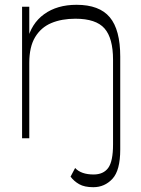

<svg xmlns="http://www.w3.org/2000/svg" viewBox="-20 -576 587 800"><path d="M369 204Q332 204 310 191.5Q288 179 274 160L293 124Q318 151 370 151Q411 151 431 123.5Q451 96 451 26V-63H481V47Q481 134 448.5 169Q416 204 369 204ZM451 0V-327Q451 -417 415.5 -457.5Q380 -498 294 -498Q237 -498 194 -480Q151 -462 126.5 -421.5Q102 -381 102 -314V0H72V-548H102V-382L93 -405Q110 -478 164 -517Q218 -556 299 -556Q394 -556 437.5 -504Q481 -452 481 -340V0Z"/></svg>

Font: Savate ExtraLight
Style: Regular
Weight: 200
Designer: Max Esnée
Foundry: Plomb Type
Version: Version 2.000